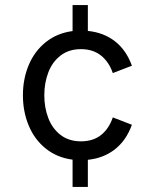

<svg xmlns="http://www.w3.org/2000/svg" viewBox="-20 -621 600 754"><path d="M265 6Q204 -2 159.8 -37.5Q115.5 -73 92.8 -127.8Q70 -182.5 70 -247Q70 -311 92.8 -365.5Q115.5 -420 159.8 -455.5Q204 -491 265 -499V-601H325V-499.5Q386.5 -493.5 431 -459.2Q475.5 -425 498 -363L423 -334Q408 -378 376.5 -403Q345 -428 298 -428Q250.5 -428 218 -403Q185.5 -378 169.8 -336.8Q154 -295.5 154 -247Q154 -198 169.8 -157Q185.5 -116 218 -91Q250.5 -66 298 -66Q345.5 -66 376.8 -90.8Q408 -115.5 423 -160L498 -131Q475.5 -69 430.8 -34.2Q386 0.5 325 6.5V113H265Z"/></svg>

Font: HK Grotesk
Style: Regular
Weight: 400
Designer: Alfredo Marco Pradil
Foundry: Hanken Design Co.
Version: Version 3.001